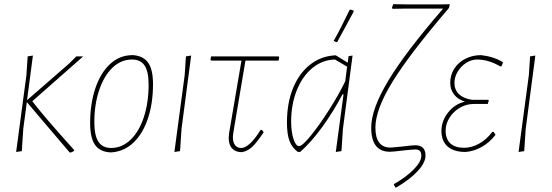

<svg xmlns="http://www.w3.org/2000/svg" viewBox="-20 -721 2632 916"><path d="M134 -238Q189 -166 334 -5L333 -1Q325 5 315 7L312 6L108 -234L91 -106L84 0L57 4L106 -362L112 -452L137 -456L109 -243L310 -418L344 -452H377Z M615 -458Q665 -454 687.5 -421Q710 -388 710 -320Q710 -229 686 -156.5Q662 -84 617 -41Q572 2 511 6H506Q456 3 433 -30.5Q410 -64 410 -134Q410 -225 434.5 -298.5Q459 -372 504 -414.5Q549 -457 610 -458ZM430 -137Q430 -75 449.5 -45Q469 -15 510 -15Q562 -15 603 -54.5Q644 -94 666.5 -163Q689 -232 689 -317Q689 -379 670 -408Q651 -437 610 -437Q557 -437 516.5 -398Q476 -359 453 -290.5Q430 -222 430 -137Z M846 -106 839 0 812 4 861 -362 867 -452 892 -456Z M1093 -87 1091 -67Q1091 -42 1101.5 -28.5Q1112 -15 1131 -15Q1150 -15 1174 -37.5Q1198 -60 1223 -101H1230L1238 -90Q1205 -41 1184 -21Q1163 -1 1135 5Q1104 5 1087.5 -12.5Q1071 -30 1071 -64L1073 -86L1132 -432H988L984 -436L987 -452H1309L1312 -448L1309 -432H1151Z M1662 -456 1616 -106 1609 0 1582 4 1619 -271H1614Q1569 -186 1517 -114.5Q1465 -43 1412 4H1401Q1373 -17 1361 -49Q1349 -81 1349 -137Q1349 -228 1377.5 -299Q1406 -370 1458 -411.5Q1510 -453 1578 -457H1582L1639 -422L1643 -453ZM1627 -333 1636 -403 1578 -437Q1519 -436 1471 -397Q1423 -358 1396 -290.5Q1369 -223 1369 -141Q1369 -93 1380 -58.5Q1391 -24 1407 -24Q1422 -24 1462.5 -73.5Q1503 -123 1549.5 -196Q1596 -269 1627 -333ZM1653 -675 1666 -671 1667 -665Q1644 -622 1589 -521L1584 -520L1572 -526Q1606 -586 1648 -674Z M1843 -17Q1851 -17 1868.5 -19Q1886 -21 1899 -22Q1947 -28 1961 -28Q2010 -28 2010 21Q2010 55 1972.5 95.5Q1935 136 1868 175L1859 161L1860 157Q1919 123 1954.5 86.5Q1990 50 1990 22Q1990 6 1983 -1Q1976 -8 1961 -8Q1953 -8 1934 -6Q1915 -4 1903 -3Q1855 3 1840 3Q1751 3 1751 -112Q1751 -201 1833 -337Q1915 -473 2094 -680H1913L1853 -679L1850 -684L1856 -701L1922 -700H2088L2126 -701L2122 -683Q1933 -462 1852 -330Q1771 -198 1771 -112Q1771 -17 1843 -17Z M2380 -424 2373 -405 2367 -404Q2311 -437 2256 -437Q2229 -437 2204 -421Q2179 -405 2163.5 -379Q2148 -353 2148 -325Q2148 -293 2169.5 -272Q2191 -251 2231 -245H2309L2312 -241L2307 -225H2240Q2205 -225 2174 -207Q2143 -189 2124.5 -159.5Q2106 -130 2106 -98Q2106 -58 2128.5 -37Q2151 -16 2194 -16Q2230 -16 2265.5 -35.5Q2301 -55 2329 -92H2335L2344 -78Q2317 -42 2279 -20.5Q2241 1 2201 4Q2145 4 2115.5 -22Q2086 -48 2086 -97Q2086 -144 2118 -184.5Q2150 -225 2198 -236Q2164 -247 2146 -270.5Q2128 -294 2128 -326Q2128 -363 2147 -393Q2166 -423 2200 -440.5Q2234 -458 2275 -458Q2336 -451 2380 -424Z M2488 -106 2481 0 2454 4 2503 -362 2509 -452 2534 -456Z"/></svg>

Font: Luna Sans Thin
Style: Italic
Weight: 250
Italic angle: -7°
Designer: Juan Pablo del Peral
Foundry: Huerta Tipografica
Version: Version 2.001; ttfautohint (v1.5)